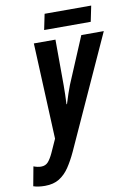

<svg xmlns="http://www.w3.org/2000/svg" viewBox="-176 -758 733 1060"><g transform="rotate(-10 190.0 -228.0)"><path d="M-11.2 240.2Q-49.3 240.2 -76.2 231L-56.2 123Q-33.2 131.8 -14.2 131.8Q10.7 131.8 25.4 115.2Q40 98.6 54.2 67.9L87.9 -6.8L64 -544.9H185.1L186 -288.1Q186 -235.4 183.1 -183.1H186Q194.3 -210.9 203.9 -239Q213.4 -267.1 220.2 -284.2L330.1 -544.9H456.1L170.9 82Q149.4 128.4 125.5 164.1Q101.6 199.7 69.1 220Q36.6 240.2 -11.2 240.2ZM132.8 -607.9 150.9 -695.8H412.1L394 -607.9Z"/></g></svg>

Font: Open Sans Condensed
Style: Bold Italic
Weight: 700
Width: 3
Italic angle: -12°
Designer: Monotype Design Team
Foundry: Monotype Imaging Inc.
Version: Version 3.003; ttfautohint (v1.8.4)